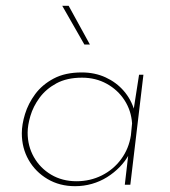

<svg xmlns="http://www.w3.org/2000/svg" viewBox="-20 -635 585 660"><path d="M238 5Q185 5 143.5 -19.5Q102 -44 78.5 -85Q55 -126 55 -177Q55 -207 66 -243Q77 -279 101 -311.5Q125 -344 164.5 -365Q204 -386 261 -386Q306 -386 343 -369Q380 -352 405.5 -322.5Q431 -293 442 -255L437 -243L458 -378H473L428 0H409L423 -120L424 -105Q411 -81 391.5 -61Q372 -41 348 -26Q324 -11 296 -3Q268 5 238 5ZM243 -12Q290 -12 330 -32Q370 -52 396.5 -88Q423 -124 430 -170L434 -211Q431 -255 408 -290.5Q385 -326 347 -347Q309 -368 262 -368Q210 -368 174 -348.5Q138 -329 116 -299Q94 -269 84.5 -236.5Q75 -204 75 -179Q75 -133 96.5 -95Q118 -57 156 -34.5Q194 -12 243 -12ZM216 -615 289 -482H270L194 -615Z"/></svg>

Font: Josefin Sans Thin Thin
Style: Italic
Weight: 250
Italic angle: -7°
Version: Version 2.000